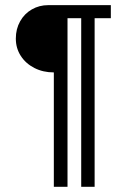

<svg xmlns="http://www.w3.org/2000/svg" viewBox="-20 -720 498 740"><path d="M187.5 -440.9Q146 -440.9 112.5 -458Q79.1 -475.1 60.1 -504.6Q41 -534.2 41 -571.3Q41 -608.4 57.6 -637.9Q74.2 -667.5 102.8 -683.8Q131.3 -700.2 166 -700.2H407.2V-649.9H344.7V0H293V-649.9H240.2V0H187.5Z"/></svg>

Font: Selawik
Style: Regular
Weight: 400
Designer: Aaron Bell
Foundry: Microsoft Corporation
Version: Version 1.01